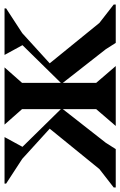

<svg xmlns="http://www.w3.org/2000/svg" viewBox="138 -668 530 846"><g transform="rotate(-90 403.0 -245.0)"><path d="M345 -86V-233L197 -44L169 0H0V-9L81 -72L259 -291L126 -412L17 -483V-490H222L179 -411L345 -242V-413L277 -490H529L461 -413V-242L627 -411L584 -490H789V-483L680 -412L547 -291L725 -72L806 -9V0H637L609 -44L461 -233V-86L535 0H271Z"/></g></svg>

Font: Bluu Next Cyrillic
Style: Bold
Weight: 700
Designer: Igor Stepanchenko
Foundry: Igor Stepanchenko
Version: Version 1.000